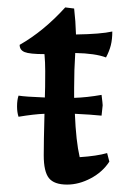

<svg xmlns="http://www.w3.org/2000/svg" viewBox="-20 -489 345 518"><path d="M269 -76 275 -53Q257 -25 225 -8Q193 9 161 9Q126 9 112 -8.5Q98 -26 98 -70Q98 -106 100 -182Q72 -181 30 -174Q26 -186 26 -202Q26 -219 30 -231Q48 -228 101 -226Q102 -248 102 -297Q102 -321 100 -343Q60 -343 46.5 -348.5Q33 -354 33 -368Q98 -405 156 -469L180 -466Q184 -432 185 -396Q252 -397 283 -404Q283 -383 279 -367Q275 -351 266 -334Q237 -345 183 -346Q180 -301 180 -252V-225Q214 -226 254 -233Q257 -209 257 -205Q257 -204 254 -177Q225 -180 182 -182Q185 -108 195 -65Q241 -68 269 -76Z"/></svg>

Font: Mirza
Style: Regular
Weight: 400
Designer: Arabic design by Kourosh Beigpour, Latin design by Eduardo Tunni, engineering by Lasse Fister
Version: Version 1.0010g